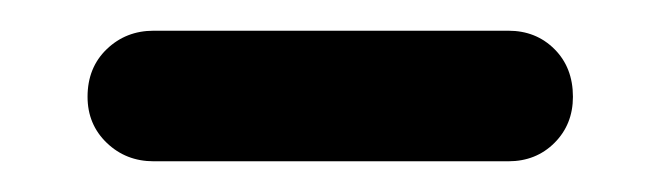

<svg xmlns="http://www.w3.org/2000/svg" viewBox="-20 -336 431 125"><path d="M80 -231Q62 -231 49.5 -243Q37 -255 37 -273Q37 -292 49.5 -304Q62 -316 80 -316H311Q329 -316 341 -304Q353 -292 353 -273Q353 -255 341 -243Q329 -231 311 -231Z"/></svg>

Font: Comfortaa Medium
Style: Regular
Weight: 500
Designer: Johan Aakerlund
Foundry: Johan Aakerlund
Version: Version 3.104; ttfautohint (v1.8.1.43-b0c9)